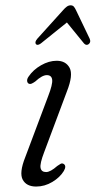

<svg xmlns="http://www.w3.org/2000/svg" viewBox="-20 -693 359 722"><path d="M153.5 -46Q169.5 -46 195.5 -69Q202.5 -74 208 -77Q213.5 -80 219.5 -76.5Q231 -69 220 -50Q205.5 -26 176.8 -8.8Q148 8.5 116 8.5Q79.5 8.5 65.5 -17.2Q51.5 -43 75 -102L161 -331Q178.5 -376 176.2 -393.2Q174 -410.5 156 -410.5Q138.5 -410.5 112.5 -386.5Q105.5 -381.5 99.5 -378.8Q93.5 -376 88 -378.5Q82.5 -381.5 82 -389Q81.5 -396.5 87.5 -405Q104.5 -430.5 134.2 -447.5Q164 -464.5 193 -464.5Q227.5 -464.5 241.8 -437.8Q256 -411 231.5 -349L146 -120.5Q129.5 -77.5 132.5 -61.8Q135.5 -46 153.5 -46ZM313.5 -527Q304.6 -520.5 296 -529.5L231.6 -608.5L133.4 -529.5Q120.8 -520.5 115.1 -527Q109.4 -534.5 120.4 -547.5L217 -654.5Q224.7 -663.5 231.4 -668.2Q238.1 -673 245.5 -673Q253.2 -673 257.5 -668.2Q261.8 -663.5 265.9 -654.5L317.2 -547.5Q322.9 -534.5 313.5 -527Z"/></svg>

Font: Fraunces 9pt Soft Light
Style: Italic
Weight: 300
Italic angle: -16°
Version: Version 1.000;[0bf87f6ff]